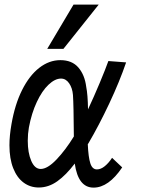

<svg xmlns="http://www.w3.org/2000/svg" viewBox="-20 -828 640 854"><path d="M22 -182Q22 -224.5 31 -275.5Q46 -363 78.2 -427.5Q110.5 -492 154.5 -526.2Q198.5 -560.5 248.5 -560.5Q300.5 -560.5 328.8 -527.5Q357 -494.5 363.5 -442Q370.5 -407.5 371.5 -341.5Q397.5 -397 423.8 -459.8Q450 -522.5 462 -556.5L541 -550.5Q512 -465.5 465.8 -367.2Q419.5 -269 373.5 -191L370.5 -186.5Q373 -128.5 381.8 -101.5Q390.5 -74.5 411 -74.5Q428.5 -74.5 446 -88.8Q463.5 -103 478.5 -126L523.5 -83.5Q463 6.5 396 6.5Q327.5 6.5 312.5 -100.5Q274 -49.5 235 -21.8Q196 6 152.5 6Q114.5 6 85 -15.8Q55.5 -37.5 38.8 -79.8Q22 -122 22 -182ZM190 -610.5 307 -807.5H419L262 -610.5ZM103.5 -202Q103.5 -148.5 119 -112.5Q134.5 -76.5 161 -76.5Q191 -76.5 231 -118.2Q271 -160 308.5 -221Q307.5 -363 304.5 -405.5Q302 -436.5 287.5 -457.5Q273 -478.5 251.5 -478.5Q224.5 -478.5 195.8 -451.2Q167 -424 143.8 -374.5Q120.5 -325 108.5 -261Q103.5 -232.5 103.5 -202Z"/></svg>

Font: JuliaMono
Style: Italic
Weight: 400
Italic angle: -9°
Monospace: yes
Designer: cormullion
Foundry: corm
Version: Version 0.057; ttfautohint (v1.8.4)